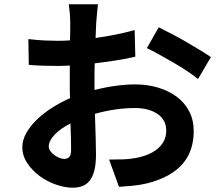

<svg xmlns="http://www.w3.org/2000/svg" viewBox="-20 -829 1040 894"><path d="M279 -89Q293 -89 302 -97.5Q311 -106 311 -132Q311 -151 310.5 -183Q310 -215 308 -254Q262 -231 234.5 -202Q207 -173 207 -147Q207 -136 214.5 -125.5Q222 -115 233 -107Q244 -99 256.5 -94Q269 -89 279 -89ZM420 -410Q471 -423 519.5 -429.5Q568 -436 610 -436Q667 -436 716.5 -421Q766 -406 803 -378.5Q840 -351 861 -310.5Q882 -270 882 -219Q882 -175 870 -137Q858 -99 832 -68Q806 -37 764.5 -13.5Q723 10 664 25Q629 33 596 36Q563 39 534 41L488 -86Q522 -86 553 -87Q584 -88 610 -93Q640 -98 666 -108.5Q692 -119 711.5 -134.5Q731 -150 742.5 -171.5Q754 -193 754 -220Q754 -271 713.5 -298.5Q673 -326 608 -326Q562 -326 515 -319Q468 -312 422 -299Q424 -239 425.5 -187.5Q427 -136 427 -110Q427 -64 419 -34Q411 -4 396.5 13.5Q382 31 362 38Q342 45 318 45Q282 45 240.5 30.5Q199 16 164.5 -9.5Q130 -35 107 -69.5Q84 -104 84 -143Q84 -176 101.5 -208Q119 -240 149.5 -270Q180 -300 220.5 -326Q261 -352 306 -372Q305 -389 305 -406.5Q305 -424 305 -441V-524Q291 -523 277.5 -522.5Q264 -522 252 -522Q218 -522 182 -523Q146 -524 114 -527L112 -647Q156 -642 189 -640.5Q222 -639 249 -639Q263 -639 277 -639.5Q291 -640 306 -641Q307 -667 307 -688Q307 -709 307 -722Q307 -730 306.5 -742Q306 -754 305 -766.5Q304 -779 302.5 -790.5Q301 -802 300 -809H436Q434 -795 432 -768.5Q430 -742 428 -723Q427 -706 426.5 -688.5Q426 -671 425 -652Q474 -659 521 -668.5Q568 -678 607 -689L610 -565Q568 -555 519 -547.5Q470 -540 421 -534Q420 -511 420 -489Q420 -467 420 -445ZM719 -702Q747 -688 781.5 -670Q816 -652 849.5 -632.5Q883 -613 912.5 -595Q942 -577 962 -563L902 -461Q884 -476 853.5 -496.5Q823 -517 788.5 -537Q754 -557 720.5 -575.5Q687 -594 664 -605Z"/></svg>

Font: SpoqaHanSans-Bold
Style: Regular
Weight: 700
Designer: [Spoqa Han Sans] Dong-huui Kim \uAE40 \uB3D9 \uD718   [Noto Sans] Ryoko NISHIZUKA \u897F \u585A \u6DBC \u5B50  (kana & i
Foundry: Spoqa (http://www.spoqa-han-sans.com)
Version: Version 2.000